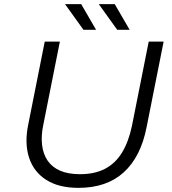

<svg xmlns="http://www.w3.org/2000/svg" viewBox="-20 -901 832 927"><path d="M359 6Q263 6 202.5 -33Q142 -72 120 -141Q98 -210 116 -298L196 -700H269L189 -298Q178 -246 183 -202Q188 -158 209.5 -126Q231 -94 270 -77Q309 -60 366 -60Q438 -60 488 -86.5Q538 -113 569.5 -165Q601 -217 617 -293L698 -700H770L688 -288Q660 -144 577.5 -69Q495 6 359 6ZM546 -757 457 -881H534L606 -757ZM383 -757 294 -881H372L444 -757Z"/></svg>

Font: MOST Montserrat
Style: Italic
Weight: 400
Italic angle: -11.3°
Designer: Julieta Ulanovsky
Foundry: Julieta Ulanovsky
Version: Version 8.000;March 11, 2024;FontCreator 15.0.0.2926 64-bit